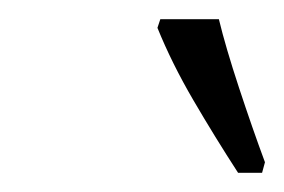

<svg xmlns="http://www.w3.org/2000/svg" viewBox="-20 -786 296 200"><path d="M228 -606Q204 -643 181.5 -681.5Q159 -720 144 -757L147 -766H208Q215 -737 229 -694.5Q243 -652 256 -617L253 -606Z"/></svg>

Font: Noto Serif ExtraCondensed Light
Style: Italic
Weight: 300
Width: 2
Italic angle: -12°
Designer: Monotype Design Team
Foundry: Monotype Imaging Inc.
Version: Version 2.014; ttfautohint (v1.8.4.7-5d5b)